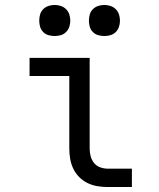

<svg xmlns="http://www.w3.org/2000/svg" viewBox="-20 -753 640 773"><path d="M413 0Q393 0 372 -3.5Q351 -7 332.5 -16Q314 -25 299 -40Q284 -55 275 -74Q266 -93 262.5 -113.5Q259 -134 259 -155V-447H99V-520H341V-155Q341 -139 345 -124Q349 -109 358.5 -97Q368 -85 383 -79.5Q398 -74 413 -74H511V0ZM400 -608Q387 -608 375 -611.5Q363 -615 354 -624Q345 -633 341.5 -645Q338 -657 338 -670Q338 -683 341.5 -695Q345 -707 354 -716Q363 -725 375 -729Q387 -733 400 -733Q413 -733 425 -729Q437 -725 446 -716Q455 -707 459 -695Q463 -683 463 -670Q463 -657 459 -645Q455 -633 446 -624Q437 -615 425 -611.5Q413 -608 400 -608ZM200 -608Q187 -608 175 -611.5Q163 -615 154 -624Q145 -633 141.5 -645Q138 -657 138 -670Q138 -683 141.5 -695Q145 -707 154 -716Q163 -725 175 -729Q187 -733 200 -733Q213 -733 225 -729Q237 -725 246 -716Q255 -707 259 -695Q263 -683 263 -670Q263 -657 259 -645Q255 -633 246 -624Q237 -615 225 -611.5Q213 -608 200 -608Z"/></svg>

Font: Iosevka Custom Extended
Style: Regular
Weight: 400
Width: 7
Monospace: yes
Designer: Belleve Invis
Foundry: Belleve Invis
Version: Version 11.2.4; ttfautohint (v1.8.4)